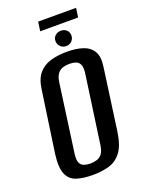

<svg xmlns="http://www.w3.org/2000/svg" viewBox="-150 -858 708 942"><g transform="rotate(-20 204.0 -387.5)"><path d="M166 12Q119 12 84 1Q49 -10 34 -44.5Q19 -79 28 -148L74 -467Q81 -521 105.5 -549.5Q130 -578 168 -589Q206 -600 253 -600Q301 -600 336 -588.5Q371 -577 388 -548.5Q405 -520 397 -467L353 -149Q343 -78 317 -44Q291 -10 253 1Q215 12 166 12ZM175 -45Q193 -45 209.5 -50Q226 -55 237 -70Q248 -85 252 -115L302 -470Q306 -500 299 -515Q292 -530 277.5 -535Q263 -540 245 -540Q226 -540 210 -535Q194 -530 182.5 -515Q171 -500 167 -470L118 -115Q114 -85 121 -70Q128 -55 142.5 -50Q157 -45 175 -45ZM261 -627Q243 -627 231 -639Q219 -651 219 -668Q219 -685 231 -696Q243 -707 261 -707Q279 -707 290.5 -696Q302 -685 302 -668Q302 -651 290.5 -639Q279 -627 261 -627ZM165 -739 172 -787H370L363 -739Z"/></g></svg>

Font: Alumni Sans SemiBold
Style: Italic
Weight: 600
Italic angle: -8°
Version: Version 1.016